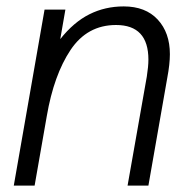

<svg xmlns="http://www.w3.org/2000/svg" viewBox="-20 -579 598 599"><path d="M23 0 119 -549H184L168 -457Q210 -510 259 -534.5Q308 -559 366 -559Q434 -559 472 -518Q510 -477 510 -410Q510 -379 502 -337L443 0H378L438 -340Q443 -372 443 -393Q443 -501 342 -501Q252 -501 200 -423Q148 -345 126 -217L88 0Z"/></svg>

Font: Open Sauce One Light Italic
Style: Regular
Weight: 300
Italic angle: -10°
Designer: Alfredo Marco Pradil
Foundry: Creative Sauce Fz LLC
Version: Version 1.477